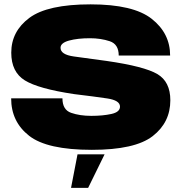

<svg xmlns="http://www.w3.org/2000/svg" viewBox="-20 -702 868 904"><path d="M314.5 182.5H395L472.5 24.5H345ZM412.5 3.5Q615.5 3.5 698.8 -61Q782 -125.5 782 -230Q782 -317.5 720.5 -353.5Q659 -389.5 482.5 -415Q389.5 -427.5 327.2 -436.2Q265 -445 265 -477Q265 -500 305.2 -511Q345.5 -522 403.5 -522Q454 -522 496.5 -508Q539 -494 539 -440.5H781Q781 -545 694.5 -613.2Q608 -681.5 406.5 -681.5Q204 -681.5 118.5 -618Q33 -554.5 33 -454Q33 -363 97 -323.5Q161 -284 328.5 -259Q424.5 -247.5 484.8 -238.5Q545 -229.5 545 -200Q545 -174.5 504.8 -165.5Q464.5 -156.5 410 -156.5Q355.5 -156.5 314.8 -170.8Q274 -185 274 -239H32.5Q32.5 -129 117 -62.8Q201.5 3.5 412.5 3.5Z"/></svg>

Font: Anybody SemiExpanded Black
Style: Regular
Weight: 900
Width: 6
Version: Version 1.113;gftools[0.9.25]